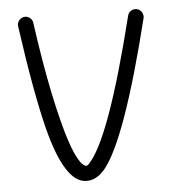

<svg xmlns="http://www.w3.org/2000/svg" viewBox="-50 -743 709 779"><g transform="rotate(-5 304.0 -353.5)"><path d="M111.8 -668.5Q146.5 -419.4 189 -256.8Q231 -94.7 269.5 -73.2Q276.4 -69.3 283.7 -75.7Q373 -162.1 497.6 -663.6Q500.5 -676.3 512 -683.1Q523.4 -689.9 535.9 -686.8Q548.3 -683.6 555.2 -672.1Q562 -660.6 559.1 -647.9Q439.5 -166.5 348.1 -52.7Q312 -7.8 267.1 -10.7Q182.1 -15.6 125.5 -236.8Q87.4 -386.7 49.3 -659.7Q47.4 -672.4 55.4 -682.9Q63.5 -693.4 76.2 -695.3Q88.9 -697.3 99.6 -689.2Q110.4 -681.2 111.8 -668.5Z"/></g></svg>

Font: Chilanka
Style: Regular
Weight: 400
Designer: Santhosh Thottingal <santhosh.thottingal@gmail.com>
Foundry: Swathanthra Malayalam Computing(SMC)
Version: Version 1.3; 20181103